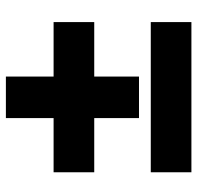

<svg xmlns="http://www.w3.org/2000/svg" viewBox="-29 -641 670 652"><g transform="rotate(-90 306.0 -315.0)"><path d="M231 -178H372V-330H557V-468H372V-630H231V-468H47V-330H231ZM47 -138V0H557V-138Z"/></g></svg>

Font: Fixel Display 20240404 ExBold
Style: Italic
Weight: 800
Italic angle: -10°
Designer: AlfaBravo + MacPaw
Foundry: Kyrylo Tkachov, Marchela Mozhyna, Serhii Makarenko, Maria Weinstein, Zakhar Kryvoshyya
Version: Version 1.211;Glyphs 3.2 (3225)